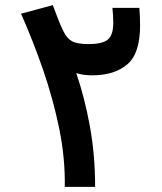

<svg xmlns="http://www.w3.org/2000/svg" viewBox="-20 -724 626 744"><path d="M231 0Q232.9 -110.8 209.5 -225.6Q186 -340.3 147 -453.4Q107.9 -566.4 61.5 -670.9L184.6 -704.1Q196.8 -671.9 203.6 -654.1Q210.4 -636.2 215.3 -625.2Q220.2 -614.3 226.1 -602.1Q239.7 -574.7 259.5 -564Q279.3 -553.2 323.2 -553.2Q377.4 -553.2 398.2 -571Q418.9 -588.9 418.9 -634.8Q418.9 -654.3 418 -666.3Q417 -678.2 415.5 -693.4H520Q521 -679.7 522 -661.4Q522.9 -643.1 522.9 -626Q522.9 -517.1 473.4 -474.6Q423.8 -432.1 336.4 -432.1Q301.8 -432.1 275.4 -440.9Q307.6 -347.7 328.1 -235.8Q348.6 -124 348.6 0Z"/></svg>

Font: Cascadia Code SemiBold
Style: Regular
Weight: 600
Monospace: yes
Designer: Aaron Bell
Foundry: Saja Typeworks
Version: Version 2404.023; ttfautohint (v1.8.4)